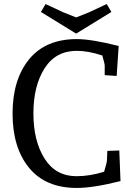

<svg xmlns="http://www.w3.org/2000/svg" viewBox="-20 -913 650 948"><path d="M359 15Q205 15 123.5 -84.5Q42 -184 42 -352Q42 -520 123.5 -620Q205 -720 359 -720Q432 -720 566 -686L556 -538L497 -542V-589Q497 -599 485 -639Q416 -662 359 -662Q255 -662 200 -575.5Q145 -489 145 -353Q145 -217 200 -130Q255 -43 358 -43Q423 -43 494 -65Q508 -111 508 -121L510 -168L569 -170L575 -19Q441 15 359 15ZM507 -893 530 -854 356 -747 182 -854 205 -893 293 -852 356 -827 419 -852Z"/></svg>

Font: Andada SC
Style: Regular
Weight: 400
Designer: Carolina Giovagnoli
Foundry: Carolina Giovagnoli
Version: Version 1.003